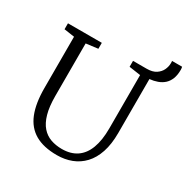

<svg xmlns="http://www.w3.org/2000/svg" viewBox="-193 -1030 1172 1204"><g transform="rotate(30 393.0 -428.5)"><path d="M379 8Q282.5 8 221.2 -27.5Q160 -63 131 -135.2Q102 -207.5 102 -318V-689L27 -700V-743H272V-700L186 -689V-309Q186 -231.5 200.8 -179.8Q215.5 -128 242.5 -97.5Q269.5 -67 306.2 -54Q343 -41 387 -41Q451 -41 494.2 -70.5Q537.5 -100 559.2 -158Q581 -216 581 -301V-688L498 -700V-743H596.5Q638.5 -743 663.5 -759.5Q688.5 -776 699.8 -800.2Q711 -824.5 711 -848Q711 -853.5 711 -857.8Q711 -862 710 -865H783Q784 -860 784.8 -854.5Q785.5 -849 785.5 -843.5Q785.5 -805.5 774.8 -778.5Q764 -751.5 744.8 -734.2Q725.5 -717 699.8 -707.8Q674 -698.5 644 -695.5V-305Q644 -223.5 624.2 -164.5Q604.5 -105.5 568.5 -67.2Q532.5 -29 484.2 -10.5Q436 8 379 8Z"/></g></svg>

Font: Merriweather Light
Style: Regular
Weight: 300
Designer: Eben Sorkin
Foundry: Eben Sorkin
Version: Version 2.100